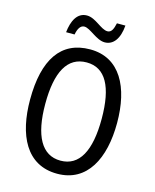

<svg xmlns="http://www.w3.org/2000/svg" viewBox="-133 -996 884 1095"><g transform="rotate(15 309.5 -448.5)"><path d="M152 -783H202C209 -820 223 -841 245 -841C280 -841 329 -784 379 -784C430 -784 463 -829 469 -907H419C411 -871 401 -849 378 -849C339 -849 295 -906 243 -906C185 -906 159 -850 152 -783ZM567 -358C567 -568 488 -724 311 -724C139 -724 53 -596 53 -359C53 -151 128 10 311 10C488 10 567 -148 567 -358ZM143 -358C143 -546 197 -647 311 -647C422 -647 476 -547 476 -358C476 -168 421 -67 310 -67C199 -67 143 -170 143 -358Z"/></g></svg>

Font: Noto Sans Sinhala UI Condensed
Style: Regular
Weight: 400
Width: 3
Designer: Jelle Bosma - Monotype Design Team
Foundry: Monotype Imaging Inc.
Version: Version 2.006